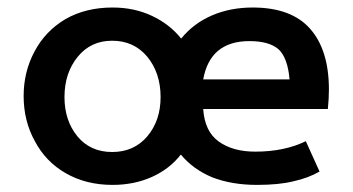

<svg xmlns="http://www.w3.org/2000/svg" viewBox="-20 -491 953 519"><path d="M158.2 -22.5Q103.5 -53.7 74.2 -109.4Q43.9 -164.1 43.9 -231.4Q43.9 -296.9 73.2 -351.6Q102.5 -407.2 157.2 -439.5Q211.9 -470.7 284.2 -470.7Q342.8 -470.7 390.6 -448.2Q438.5 -425.8 469.7 -386.7Q502.9 -427.7 552.7 -449.2Q602.5 -470.7 663.1 -470.7Q767.6 -470.7 818.4 -413.1Q869.1 -355.5 869.1 -249Q869.1 -224.6 866.2 -196.3Q753.9 -196.3 529.3 -196.3Q533.2 -135.7 571.3 -108.4Q609.4 -81.1 669.9 -81.1Q749 -81.1 806.6 -109.4Q819.3 -82 843.8 -27.3Q813.5 -9.8 773.4 -1Q734.4 8.8 674.8 8.8Q606.4 8.8 553.7 -11.7Q502 -33.2 468.8 -73.2Q438.5 -34.2 390.6 -12.7Q342.8 8.8 284.2 8.8Q212.9 8.8 158.2 -22.5ZM377.9 -122.1Q414.1 -165 414.1 -228.5Q414.1 -293.9 377.9 -337.9Q341.8 -380.9 283.2 -380.9Q225.6 -380.9 190.4 -337.9Q154.3 -293.9 154.3 -228.5Q154.3 -165 189.5 -122.1Q224.6 -80.1 283.2 -80.1Q341.8 -80.1 377.9 -122.1ZM762.7 -276.4Q757.8 -334 733.4 -357.4Q708 -379.9 654.3 -379.9Q547.9 -379.9 529.3 -276.4Q607.4 -276.4 762.7 -276.4Z"/></svg>

Font: Alata=Ham
Style: Regular
Weight: 400
Designer: Spyros Zevelakis, Eben Sorkin
Version: Version 1.004